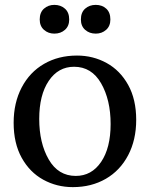

<svg xmlns="http://www.w3.org/2000/svg" viewBox="-20 -758 615 788"><path d="M296 -530Q362 -530 417.5 -499.5Q473 -469 506 -409.5Q539 -350 539 -266Q539 -184 506 -121Q473 -58 414 -24Q355 10 279 10Q213 10 157.5 -20.5Q102 -51 69 -110.5Q36 -170 36 -254Q36 -336 69 -399Q102 -462 161 -496Q220 -530 296 -530ZM291 -36Q356 -36 395 -93.5Q434 -151 434 -249Q434 -348 395 -416Q356 -484 284 -484Q219 -484 180 -426Q141 -368 141 -270Q141 -171 180 -103.5Q219 -36 291 -36ZM143 -678Q143 -707 160.5 -722.5Q178 -738 203 -738Q229 -738 246.5 -722.5Q264 -707 264 -678Q264 -651 246.5 -635.5Q229 -620 203 -620Q178 -620 160.5 -635.5Q143 -651 143 -678ZM312 -678Q312 -707 329.5 -722.5Q347 -738 373 -738Q399 -738 416 -722.5Q433 -707 433 -678Q433 -651 415.5 -635.5Q398 -620 373 -620Q347 -620 329.5 -635.5Q312 -651 312 -678Z"/></svg>

Font: Minipax
Style: Regular
Weight: 400
Designer: Raphaël Ronot
Foundry: Velvetyne Type Foundry
Version: Version 1.000